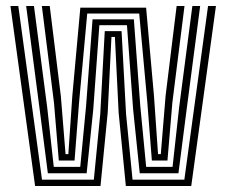

<svg xmlns="http://www.w3.org/2000/svg" viewBox="-20 -620 754 640"><path d="M97 0 14.8 -600H41L120 -21.2H292.8L314.2 -240L329.2 -516.2H385.2L400.2 -240L421.8 -21.2H594.5L673.5 -600H699.8L617.5 0H399.5L375.5 -244L363 -496.8H351.5L339 -244.2L315 0ZM139.5 -42.5 113.2 -247.5 67.2 -600H93.2L137.5 -260.8L159.2 -63.8H247.5L267 -267.5L288.5 -555.5H426.2L447.5 -268L467.2 -63.8H555.2L577 -261.2L621.2 -600H647.2L601.2 -248L574.8 -42.5H445.8L423.8 -254.8L403.2 -536H311.2L290.8 -254.2L268.8 -42.5ZM176 -85 160 -277 119.5 -600H145.8L182.8 -299.8L198.5 -106.2H207.8L221 -299.8L247.8 -594.5H467L493.2 -301L506.8 -106.2H516L532 -301L568.8 -600H595L554.5 -277.8L538.2 -85H486.2L470.8 -282.2L444 -575H270.8L243.8 -281.2L228.5 -85Z"/></svg>

Font: Big Shoulders Inline Text ExtraBold
Style: Regular
Weight: 800
Designer: Patric King
Foundry: XO Type Co
Version: Version 1.000